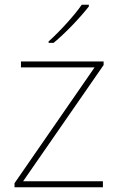

<svg xmlns="http://www.w3.org/2000/svg" viewBox="-20 -786 496 806"><path d="M353 -759V-766H323C294 -723 229 -652 184 -612V-606H205C258 -650 318 -714 353 -759ZM412 0V-25H77L415 -513V-528H68V-503H377L41 -17V0Z"/></svg>

Font: Noto Sans Canadian Aboriginal Thin
Style: Regular
Weight: 100
Designer: Monotype Design Team, Typotheque's Kevin King
Foundry: Monotype Imaging Inc.
Version: Version 2.004